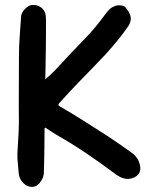

<svg xmlns="http://www.w3.org/2000/svg" viewBox="-20 -740 634 772"><path d="M163 -462Q162 -440 162 -421Q182 -438 201 -457Q269 -531 318 -581Q357 -620 400 -678Q412 -695 423 -705Q450 -726 479 -715Q485 -712 493 -699Q519 -665 493 -631Q458 -580 403 -520Q352 -466 300 -413Q258 -370 219 -326Q210 -317 221 -312Q289 -273 414 -192Q455 -165 512 -124Q539 -104 544 -69Q546 -49 534.5 -37Q523 -25 501 -21Q475 -18 447 -38Q315 -137 217 -192Q192 -207 168 -223Q165 -227 161 -226Q158 -225 159 -217Q159 -141 157 -65Q157 -58 156 -41Q154 -22 139 -4Q126 12 108 11.5Q90 11 76 -2Q57 -19 55 -46Q54 -59 50 -103Q49 -117 52 -159Q56 -220 56 -247Q55 -268 56 -468Q56 -524 57 -555Q59 -598 65 -675Q66 -689 80.5 -704Q95 -719 109 -720Q145 -722 161 -690Q165 -680 165 -654Q165 -561 163 -462Z"/></svg>

Font: LXGW WenKai & Jojoba
Style: Regular
Weight: 400
Designer: LXGW / Fontworks Inc.
Foundry: LXGW / Fontworks Inc.
Version: Version 1.501;January 22, 2025;FontCreator 15.0.0.2927 64-bi